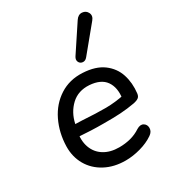

<svg xmlns="http://www.w3.org/2000/svg" viewBox="-186 -877 906 995"><g transform="rotate(-30 267.5 -379.5)"><path d="M42.2 -207.5Q44.1 -288.4 76.9 -356.1Q109.7 -423.8 169.1 -461.9Q228.4 -500 305.4 -495.8Q381 -491.9 426 -458.5Q471 -425.1 487.8 -373.7Q504.5 -322.2 497.4 -261.9Q495.4 -244.7 484.5 -237.4Q473.5 -230.1 456.1 -226.8Q413 -219 369.7 -216.3Q326.4 -213.7 270.4 -214.2Q233.4 -214 193.1 -215.7Q152.9 -217.5 107.8 -220.6L120.1 -285.8Q147.6 -284.5 179.8 -283.8Q264 -278.3 320.4 -278.7Q376.8 -279.2 434.7 -291.8L417 -277.9Q425.8 -340.3 398.3 -379.5Q370.8 -418.7 303.8 -423.6Q238.3 -427.8 195.9 -388Q153.5 -348.1 140.3 -286.9L131.7 -249.5Q120.5 -196.5 135.4 -154.6Q150.3 -112.7 187.4 -89.7Q224.4 -66.7 277.8 -66.7Q313.3 -66.7 345.6 -75Q377.9 -83.3 406.3 -102.1Q429.7 -116.4 446.4 -106.5Q463.2 -96.5 462.9 -75.1Q462.6 -53.7 441.4 -39.4Q407.8 -16.2 361.9 -3.5Q316 9.3 272.9 9.3Q203.5 9.3 150.7 -18.9Q97.9 -47 69.4 -96.3Q41 -145.7 42.2 -207.5ZM316.3 -588.7 420.5 -746.1Q436.1 -769.9 459 -768Q481.9 -766.1 491.5 -746Q501.1 -725.9 484.2 -705.7L361.3 -556.4Q349.3 -541.7 333.9 -543.5Q318.5 -545.3 312.2 -559Q305.9 -572.8 316.3 -588.7Z"/></g></svg>

Font: SN Pro Thin
Style: Italic
Weight: 200
Italic angle: -9°
Designer: Tobias Whetton
Foundry: Supernotes
Version: Version 1.003;Glyphs 3.3 (3324)